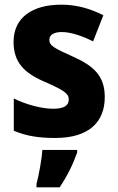

<svg xmlns="http://www.w3.org/2000/svg" viewBox="-20 -580 503 821"><path d="M428 -165C428 -256 380 -298 294 -337C209 -375 191 -385 191 -410C191 -431 210 -443 245 -443C282 -443 333 -426 378 -403L422 -515C363 -544 307 -560 242 -560C117 -560 38 -504 38 -401C38 -315 82 -269 167 -232C254 -194 274 -180 274 -155C274 -128 253 -115 207 -115C160 -115 93 -132 39 -159V-21C93 2 147 10 216 10C359 10 428 -57 428 -165ZM310 72V61H161C159 100 146 169 136 207V221H235C268 172 292 123 310 72Z"/></svg>

Font: Noto Sans Myanmar UI SemiCondensed ExtraBold
Style: Regular
Weight: 800
Width: 4
Designer: Monotype Design Team
Foundry: Monotype Imaging Inc.
Version: Version 2.103